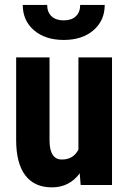

<svg xmlns="http://www.w3.org/2000/svg" viewBox="-20 -766 532 795"><path d="M310.1 -48.3Q267.1 9.8 194.8 9.8Q122.1 9.8 84.5 -40.3Q46.9 -90.3 46.9 -186V-528.3H185.1V-182.6Q186 -105.5 236.3 -105.5Q283.7 -105.5 304.7 -146.5V-528.3H443.8V0H314ZM413.6 -745.6Q413.6 -680.7 366.9 -640.6Q320.3 -600.6 244.1 -600.6Q167.5 -600.6 120.8 -640.6Q74.2 -680.7 74.2 -745.6H175.3Q175.3 -715.3 193.6 -698.5Q211.9 -681.6 244.1 -681.6Q275.9 -681.6 293.9 -698.5Q312 -715.3 312 -745.6Z"/></svg>

Font: Roboto Condensed
Style: Bold
Weight: 700
Designer: Google
Version: Version 2.134; 2016